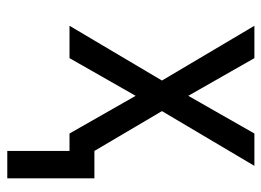

<svg xmlns="http://www.w3.org/2000/svg" viewBox="-118 -442 735 540"><g transform="rotate(90 250.0 -172.5)"><path d="M405 175V0H356L250 -186L144 0H53L207 -260L53 -520H144L250 -334L356 -520H447L293 -260L405 -70H482V175Z"/></g></svg>

Font: Iosevka www.saffi
Style: Regular
Weight: 400
Monospace: yes
Designer: Belleve Invis
Foundry: Belleve Invis
Version: Version 22.0.2; ttfautohint (v1.8.3)